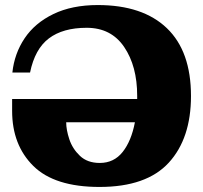

<svg xmlns="http://www.w3.org/2000/svg" viewBox="-20 -730 804 760"><path d="M736 -350Q736 -182 648 -86Q560 10 374 10Q196 10 112 -73Q28 -156 28 -291V-338H523V-351Q523 -468 471.5 -544Q420 -620 323 -620Q229 -620 173.5 -578Q118 -536 99 -443H29Q37 -518 77.5 -578.5Q118 -639 191.5 -674.5Q265 -710 367 -710Q545 -710 640.5 -618.5Q736 -527 736 -350ZM514 -246H242Q242 -216 254.5 -178.5Q267 -141 296.5 -113Q326 -85 375 -85Q431 -85 465.5 -128.5Q500 -172 514 -246Z"/></svg>

Font: Taviraj Black
Style: Regular
Weight: 900
Designer: Katatrad Team
Foundry: CadsonDemak
Version: Version 1.001